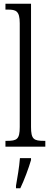

<svg xmlns="http://www.w3.org/2000/svg" viewBox="-20 -780 270 1021"><path d="M9 0H221V-31H214C160 -31 145 -39 145 -105V-760H9V-729H21C65 -729 85 -722 85 -656V-105C85 -39 70 -31 16 -31H9ZM65 208V221H88C108 180 133 113 145 71V61H86C82 112 73 161 65 208Z"/></svg>

Font: Noto Serif Lao ExtraCondensed Light
Style: Regular
Weight: 300
Width: 2
Designer: Monotype Design Team
Foundry: Monotype Imaging Inc.
Version: Version 2.003